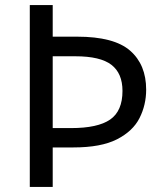

<svg xmlns="http://www.w3.org/2000/svg" viewBox="-20 -734 645 754"><path d="M554 -382Q554 -322 528 -270.5Q502 -219 439.5 -187Q377 -155 268 -155H187V0H97V-714H187V-590H283Q428 -590 491 -535Q554 -480 554 -382ZM259 -231Q364 -231 412.5 -264.5Q461 -298 461 -377Q461 -446 417.5 -479.5Q374 -513 276 -513H187V-231Z"/></svg>

Font: Noto Sans Old South Arabian
Style: Regular
Weight: 400
Designer: Monotype Design Team
Foundry: Monotype Imaging Inc.
Version: Version 2.001; ttfautohint (v1.8.4.7-5d5b)